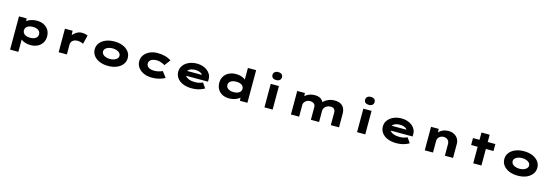

<svg xmlns="http://www.w3.org/2000/svg" viewBox="47 -2405 12062 4205"><g transform="rotate(15 6078.5 -302.5)"><path d="M203 220V-534H377L386 -415L350 -424Q358 -455 393.5 -482Q429 -509 485.5 -526.5Q542 -544 611 -544Q702 -544 769.5 -509Q837 -474 874.5 -412Q912 -350 912 -267Q912 -186 874 -123.5Q836 -61 767.5 -26Q699 9 608 9Q539 9 483.5 -9.5Q428 -28 393 -57Q358 -86 349 -117L391 -131V220ZM558 -144Q611 -144 650 -159Q689 -174 709.5 -202Q730 -230 730 -267Q730 -306 709 -333.5Q688 -361 649.5 -376Q611 -391 558 -391Q505 -391 466.5 -375.5Q428 -360 407 -332.5Q386 -305 386 -267Q386 -230 407 -202Q428 -174 466.5 -159Q505 -144 558 -144Z M1245 0V-533H1419L1429 -332L1370 -328Q1387 -388 1425.5 -437Q1464 -486 1517.5 -515Q1571 -544 1629 -544Q1667 -544 1702.5 -536.5Q1738 -529 1763 -515L1712 -315Q1691 -330 1653 -339.5Q1615 -349 1578 -349Q1540 -349 1512.5 -338Q1485 -327 1467 -309Q1449 -291 1440.5 -269.5Q1432 -248 1432 -225V0Z M2366 10Q2256 10 2171 -25.5Q2086 -61 2038.5 -123.5Q1991 -186 1991 -267Q1991 -349 2038.5 -411Q2086 -473 2171 -508.5Q2256 -544 2366 -544Q2478 -544 2561.5 -508.5Q2645 -473 2692.5 -411Q2740 -349 2740 -267Q2740 -186 2692.5 -123.5Q2645 -61 2561.5 -25.5Q2478 10 2366 10ZM2366 -147Q2418 -147 2460 -162Q2502 -177 2527.5 -204.5Q2553 -232 2552 -267Q2553 -304 2527.5 -331Q2502 -358 2460 -373Q2418 -388 2366 -388Q2315 -388 2272 -373Q2229 -358 2204 -331Q2179 -304 2179 -267Q2179 -232 2204 -204.5Q2229 -177 2272 -162Q2315 -147 2366 -147Z M3362 10Q3255 10 3173.5 -26Q3092 -62 3046 -125Q3000 -188 3000 -267Q3000 -348 3045.5 -410Q3091 -472 3169.5 -508Q3248 -544 3347 -544Q3440 -544 3518.5 -522.5Q3597 -501 3656 -459L3554 -325Q3531 -342 3500 -355.5Q3469 -369 3435 -377Q3401 -385 3365 -385Q3310 -385 3271.5 -370Q3233 -355 3213 -329Q3193 -303 3193 -268Q3193 -233 3213.5 -206.5Q3234 -180 3272 -165Q3310 -150 3363 -150Q3411 -150 3447 -157Q3483 -164 3509.5 -173.5Q3536 -183 3556 -192L3655 -61Q3595 -30 3523 -10Q3451 10 3362 10Z M4260 10Q4146 10 4061.5 -25.5Q3977 -61 3931 -124Q3885 -187 3885 -266Q3885 -330 3913 -381.5Q3941 -433 3989.5 -469Q4038 -505 4101.5 -524.5Q4165 -544 4235 -544Q4308 -544 4369.5 -524.5Q4431 -505 4477 -468.5Q4523 -432 4548.5 -382Q4574 -332 4572 -270L4571 -224H4011L3988 -332H4422L4404 -301V-320Q4402 -344 4378.5 -362Q4355 -380 4318.5 -390.5Q4282 -401 4239 -401Q4190 -401 4148.5 -388.5Q4107 -376 4081.5 -349.5Q4056 -323 4056 -281Q4056 -242 4084 -210Q4112 -178 4165 -159Q4218 -140 4291 -140Q4364 -140 4408 -154.5Q4452 -169 4471 -178L4550 -64Q4509 -40 4462.5 -23Q4416 -6 4365.5 2Q4315 10 4260 10Z M5109 11Q5019 11 4953 -24Q4887 -59 4851.5 -122Q4816 -185 4816 -266Q4816 -348 4854.5 -410.5Q4893 -473 4962 -508.5Q5031 -544 5121 -544Q5175 -544 5220 -533Q5265 -522 5299 -503.5Q5333 -485 5354.5 -461.5Q5376 -438 5381 -413L5338 -401V-740H5525V0H5356L5343 -139L5380 -124Q5376 -99 5353.5 -75Q5331 -51 5294 -31.5Q5257 -12 5209.5 -0.5Q5162 11 5109 11ZM5171 -147Q5225 -147 5263.5 -162Q5302 -177 5322.5 -203.5Q5343 -230 5343 -266Q5343 -302 5322.5 -328.5Q5302 -355 5263.5 -369.5Q5225 -384 5171 -384Q5119 -384 5080 -369.5Q5041 -355 5020 -328.5Q4999 -302 4999 -266Q4999 -230 5020 -203.5Q5041 -177 5080 -162Q5119 -147 5171 -147Z M5911 0V-533H6097V0ZM6004 -644Q5954 -644 5925.5 -667.5Q5897 -691 5897 -734Q5897 -774 5926 -799.5Q5955 -825 6004 -825Q6055 -825 6083.5 -801.5Q6112 -778 6112 -734Q6112 -694 6083 -669Q6054 -644 6004 -644Z M6512 0V-533H6686L6693 -405L6650 -429Q6672 -450 6698 -471Q6724 -492 6755.5 -508.5Q6787 -525 6827 -534.5Q6867 -544 6916 -544Q6963 -544 7004 -531Q7045 -518 7076 -486Q7107 -454 7123 -398L7074 -404L7084 -418Q7105 -441 7132 -463.5Q7159 -486 7193 -504Q7227 -522 7268.5 -533Q7310 -544 7359 -544Q7448 -544 7501.5 -512Q7555 -480 7578.5 -428.5Q7602 -377 7602 -317V0H7416V-292Q7416 -318 7405 -340.5Q7394 -363 7371.5 -377Q7349 -391 7313 -391Q7278 -391 7248.5 -380.5Q7219 -370 7197 -351.5Q7175 -333 7162.5 -309Q7150 -285 7150 -257V0H6964V-293Q6964 -320 6951 -342Q6938 -364 6910.5 -377.5Q6883 -391 6836 -391Q6805 -391 6779.5 -379Q6754 -367 6736 -349Q6718 -331 6708 -311.5Q6698 -292 6698 -278V0Z M8011 0V-533H8197V0ZM8104 -644Q8054 -644 8025.5 -667.5Q7997 -691 7997 -734Q7997 -774 8026 -799.5Q8055 -825 8104 -825Q8155 -825 8183.5 -801.5Q8212 -778 8212 -734Q8212 -694 8183 -669Q8154 -644 8104 -644Z M8899 10Q8785 10 8700.5 -25.5Q8616 -61 8570 -124Q8524 -187 8524 -266Q8524 -330 8552 -381.5Q8580 -433 8628.5 -469Q8677 -505 8740.5 -524.5Q8804 -544 8874 -544Q8947 -544 9008.5 -524.5Q9070 -505 9116 -468.5Q9162 -432 9187.5 -382Q9213 -332 9211 -270L9210 -224H8650L8627 -332H9061L9043 -301V-320Q9041 -344 9017.5 -362Q8994 -380 8957.5 -390.5Q8921 -401 8878 -401Q8829 -401 8787.5 -388.5Q8746 -376 8720.5 -349.5Q8695 -323 8695 -281Q8695 -242 8723 -210Q8751 -178 8804 -159Q8857 -140 8930 -140Q9003 -140 9047 -154.5Q9091 -169 9110 -178L9189 -64Q9148 -40 9101.5 -23Q9055 -6 9004.5 2Q8954 10 8899 10Z M9546 0V-533H9720L9728 -385L9679 -373Q9692 -418 9726.5 -457Q9761 -496 9816 -520Q9871 -544 9940 -544Q10019 -544 10074 -513Q10129 -482 10158.5 -430.5Q10188 -379 10188 -315V0H10002V-269Q10002 -305 9985.5 -333Q9969 -361 9940 -376.5Q9911 -392 9872 -392Q9837 -392 9811 -379.5Q9785 -367 9767.5 -348.5Q9750 -330 9741.5 -308.5Q9733 -287 9733 -267V0H9640Q9593 0 9569.5 0Q9546 0 9546 0Z M10645 0V-698H10831V0ZM10497 -375V-533H11004V-375Z M11653 10Q11543 10 11458 -25.5Q11373 -61 11325.5 -123.5Q11278 -186 11278 -267Q11278 -349 11325.5 -411Q11373 -473 11458 -508.5Q11543 -544 11653 -544Q11765 -544 11848.5 -508.5Q11932 -473 11979.5 -411Q12027 -349 12027 -267Q12027 -186 11979.5 -123.5Q11932 -61 11848.5 -25.5Q11765 10 11653 10ZM11653 -147Q11705 -147 11747 -162Q11789 -177 11814.5 -204.5Q11840 -232 11839 -267Q11840 -304 11814.5 -331Q11789 -358 11747 -373Q11705 -388 11653 -388Q11602 -388 11559 -373Q11516 -358 11491 -331Q11466 -304 11466 -267Q11466 -232 11491 -204.5Q11516 -177 11559 -162Q11602 -147 11653 -147Z"/></g></svg>

Font: Lexend Zetta ExtraBold
Style: Regular
Weight: 800
Designer: Bonnie Shaver-Troup, Thomas Jockin
Foundry: Lexend
Version: Version 1.007